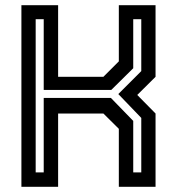

<svg xmlns="http://www.w3.org/2000/svg" viewBox="-20 -720 689 740"><path d="M62.5 0V-700H204V-424H378.5L438 -483.5V-700H579.5V-424L509 -354L579.5 -282.5V0H438V-223.5L378.5 -282.5H204V0ZM117.5 -55.5H148.5V-342.5H407.5L493.5 -254V-55.5H524.5V-265.5L436 -357.5L524.5 -446V-646H493.5V-457L409 -373.5H148.5V-646H117.5Z"/></svg>

Font: Tourney Thin SemiBold
Style: Regular
Weight: 600
Version: Version 1.015